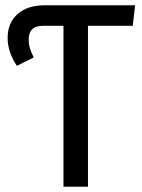

<svg xmlns="http://www.w3.org/2000/svg" viewBox="-20 -709 540 729"><path d="M484 -611H314V0H221V-611H142Q115 -611 102 -597.5Q89 -584 89 -560Q89 -542 93.5 -526.5Q98 -511 108 -491L44 -459Q9 -512 9 -565Q9 -622 46.5 -655.5Q84 -689 151 -689H493Z"/></svg>

Font: Fira Sans Condensed
Style: Regular
Weight: 400
Width: 3
Designer: bBox Type GmbH & Carrois Corporate GbR & Edenspiekermann AG
Foundry: bBox Type GmbH & Carrois Corporate GbR & Edenspiekermann AG
Version: Version 4.301